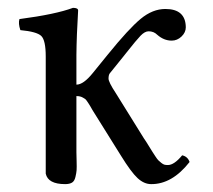

<svg xmlns="http://www.w3.org/2000/svg" viewBox="-20 -462 546 492"><path d="M97.2 -316.9Q97.2 -358.9 85.7 -369.9Q74.2 -380.9 32.2 -384.8Q26.4 -401.9 29.8 -413.1Q122.6 -425.3 167 -441.9Q180.2 -441.9 180.2 -435.1Q176.3 -371.1 175.8 -321.3V-245.1Q193.8 -245.1 217.8 -274.9L255.9 -321.8Q310.1 -388.7 340.6 -413.8Q371.1 -439 403.8 -439Q455.6 -439 456.1 -392.1Q456.1 -378.9 445.1 -368.4Q434.1 -357.9 419.9 -357.9Q399.9 -357.9 382.8 -373Q374 -381.8 360.8 -381.8Q351.1 -381.8 340.1 -370.4Q329.1 -358.9 305.2 -328.6Q298.8 -320.8 295.9 -316.9L261.2 -273.9Q258.3 -270 258.1 -261Q257.8 -252 276.9 -223.1L349.1 -106.9Q354 -100.1 360.6 -89.1Q367.2 -78.1 370.6 -73Q374 -67.9 378.4 -61Q382.8 -54.2 386 -51Q389.2 -47.9 393.6 -44.4Q397.9 -41 401.4 -40Q404.8 -39.1 410.2 -39.1Q426.3 -39.1 446.8 -64Q460.9 -61 465.8 -46.9Q420.9 10.3 367.2 9.8Q349.1 9.8 332.5 -5.6Q315.9 -21 290 -63L216.8 -180.2Q215.8 -182.1 212.4 -188Q209 -193.8 207.5 -196Q206.1 -198.2 203.1 -202.6Q200.2 -207 198 -208.5Q195.8 -210 192.4 -211.9Q189 -213.9 185.1 -214.8Q181.2 -215.8 175.8 -215.8V-71.8Q175.8 -66.9 176.3 -50Q176.8 -33.2 176.3 -26.1Q175.8 -19 173.3 -8.5Q170.9 2 164.6 5.9Q158.2 9.8 147 9.8Q103 9.8 97.2 -17.1V-71.8Z"/></svg>

Font: Linux Libertine
Style: Regular
Weight: 400
Designer: Philipp H. Poll
Foundry: Philipp H. Poll
Version: Version 5.3.0 ; ttfautohint (v0.9)